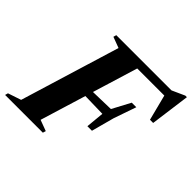

<svg xmlns="http://www.w3.org/2000/svg" viewBox="-211 -904 1088 1088"><g transform="rotate(45 333.0 -360.0)"><path d="M539.5 -476.5 492.5 -340.5 456 -204.5H419.5L430 -314L217.5 -319L231.5 -362L445 -367.5L503 -476.5ZM670 -481H644.5L600.5 -653L636 -635.5H297.5L314.5 -685H613L689.5 -719.5H702ZM206.5 -42.5 272.5 -18 267 0H-35.5L-30.5 -18L48.5 -44.5L231 -642.5L165.5 -667L170.5 -685H403Z"/></g></svg>

Font: Newsreader 36pt
Style: Bold Italic
Weight: 700
Italic angle: -17°
Designer: Hugues Gentile
Foundry: Production Type
Version: Version 1.003